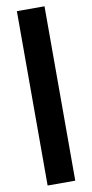

<svg xmlns="http://www.w3.org/2000/svg" viewBox="-108 -802 525 1092"><g transform="rotate(-10 154.0 -256.5)"><path d="M74.2 -760H233.8V247H74.2Z"/></g></svg>

Font: Kufam
Style: Regular
Weight: 400
Designer: Wael Morcos, Artur Schmal
Foundry: Original Type
Version: Version 1.301; ttfautohint (v1.8.3)